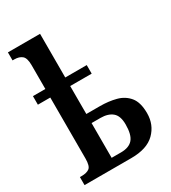

<svg xmlns="http://www.w3.org/2000/svg" viewBox="-185 -856 849 952"><g transform="rotate(-30 239.5 -380.0)"><path d="M14 0V-46H24Q53 -46 68.5 -57.5Q84 -69 84 -112V-461H13V-510H84V-647Q84 -687 68 -700.5Q52 -714 24 -714H14V-760H198V-510H321V-461H198V-301H275Q325 -301 367 -290Q409 -279 435 -247.5Q461 -216 461 -154Q461 -88 416.5 -44Q372 0 282 0ZM252 -50Q298 -50 319.5 -75Q341 -100 341 -159Q341 -208 316.5 -228.5Q292 -249 249 -249H198V-50Z"/></g></svg>

Font: Noto Serif ExtraCondensed SemiBold
Style: Regular
Weight: 600
Width: 2
Designer: Monotype Design Team
Foundry: Monotype Imaging Inc.
Version: Version 2.015; ttfautohint (v1.8.4.7-5d5b)